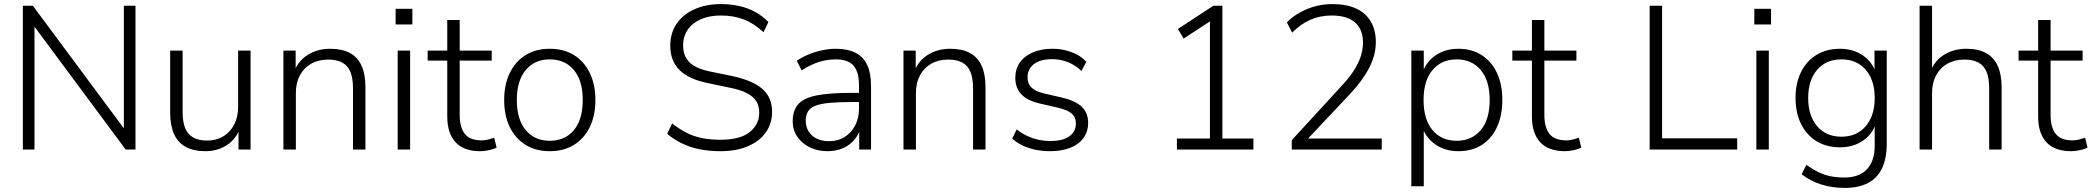

<svg xmlns="http://www.w3.org/2000/svg" viewBox="-20 -733 10251 941"><path d="M92 0V-705H141L610 -73H587V-705H644V0H596L127 -632H149V0Z M987 8Q929 8 890.5 -13Q852 -34 833 -76Q814 -118 814 -180V-485H875V-183Q875 -136 887.5 -105Q900 -74 927 -59Q954 -44 995 -44Q1040 -44 1074 -64.5Q1108 -85 1127.5 -122Q1147 -159 1147 -209V-485H1208V0H1149V-117H1161Q1142 -56 1095 -24Q1048 8 987 8Z M1369 0V-485H1429V-372H1418Q1438 -432 1486.5 -463Q1535 -494 1598 -494Q1656 -494 1694.5 -473.5Q1733 -453 1752 -411Q1771 -369 1771 -306V0H1710V-301Q1710 -349 1697.5 -380Q1685 -411 1658 -426Q1631 -441 1589 -441Q1541 -441 1505.5 -421Q1470 -401 1450 -364Q1430 -327 1430 -277V0Z M1919 -613V-690H2001V-613ZM1929 0V-485H1990V0Z M2334 8Q2253 8 2212.5 -36Q2172 -80 2172 -162V-436H2076V-485H2172V-635H2233V-485H2390V-436H2233V-170Q2233 -109 2258 -77Q2283 -45 2341 -45Q2358 -45 2374 -49.5Q2390 -54 2402 -58L2414 -10Q2403 -3 2379 2.5Q2355 8 2334 8Z M2674 8Q2606 8 2556 -23Q2506 -54 2478.5 -110Q2451 -166 2451 -243Q2451 -319 2478.5 -375.5Q2506 -432 2556 -463Q2606 -494 2674 -494Q2743 -494 2793 -463Q2843 -432 2870.5 -375.5Q2898 -319 2898 -243Q2898 -166 2870.5 -110Q2843 -54 2793 -23Q2743 8 2674 8ZM2674 -43Q2749 -43 2792.5 -95Q2836 -147 2836 -243Q2836 -338 2792.5 -390Q2749 -442 2674 -442Q2601 -442 2557 -390Q2513 -338 2513 -243Q2513 -147 2557 -95Q2601 -43 2674 -43Z M3511 8Q3456 8 3408.5 -1.5Q3361 -11 3321.5 -30.5Q3282 -50 3250 -77L3274 -128Q3309 -101 3343.5 -83Q3378 -65 3419.5 -56.5Q3461 -48 3511 -48Q3606 -48 3653.5 -85Q3701 -122 3701 -182Q3701 -215 3686 -238Q3671 -261 3638.5 -277.5Q3606 -294 3553 -304L3452 -325Q3357 -344 3311 -389Q3265 -434 3265 -509Q3265 -571 3296.5 -617Q3328 -663 3384.5 -688Q3441 -713 3513 -713Q3561 -713 3603.5 -703.5Q3646 -694 3682 -674Q3718 -654 3746 -625L3722 -575Q3676 -618 3626 -637.5Q3576 -657 3513 -657Q3457 -657 3415.5 -639Q3374 -621 3351 -588Q3328 -555 3328 -510Q3328 -458 3360 -427Q3392 -396 3463 -382L3565 -361Q3666 -340 3715 -298.5Q3764 -257 3764 -185Q3764 -128 3733.5 -84.5Q3703 -41 3646 -16.5Q3589 8 3511 8Z M4036 8Q3987 8 3948.5 -11Q3910 -30 3887.5 -63Q3865 -96 3865 -137Q3865 -191 3892 -222Q3919 -253 3983 -265.5Q4047 -278 4159 -278H4202V-233H4160Q4093 -233 4047.5 -229Q4002 -225 3976 -214.5Q3950 -204 3939.5 -186Q3929 -168 3929 -142Q3929 -97 3960 -69Q3991 -41 4044 -41Q4087 -41 4119.5 -61.5Q4152 -82 4171 -118Q4190 -154 4190 -200V-314Q4190 -381 4163 -411.5Q4136 -442 4077 -442Q4033 -442 3992.5 -429Q3952 -416 3909 -388L3885 -435Q3911 -453 3942.5 -466Q3974 -479 4008.5 -486.5Q4043 -494 4076 -494Q4135 -494 4173.5 -474Q4212 -454 4230.5 -414Q4249 -374 4249 -311V0H4191V-117H4201Q4192 -78 4169 -50Q4146 -22 4112 -7Q4078 8 4036 8Z M4408 0V-485H4468V-372H4457Q4477 -432 4525.5 -463Q4574 -494 4637 -494Q4695 -494 4733.5 -473.5Q4772 -453 4791 -411Q4810 -369 4810 -306V0H4749V-301Q4749 -349 4736.5 -380Q4724 -411 4697 -426Q4670 -441 4628 -441Q4580 -441 4544.5 -421Q4509 -401 4489 -364Q4469 -327 4469 -277V0Z M5126 8Q5090 8 5055.5 1Q5021 -6 4991.5 -20Q4962 -34 4941 -54L4963 -99Q4988 -79 5015 -66.5Q5042 -54 5070.5 -48Q5099 -42 5128 -42Q5189 -42 5221 -65Q5253 -88 5253 -127Q5253 -159 5232.5 -176.5Q5212 -194 5166 -205L5079 -225Q5016 -239 4986 -270.5Q4956 -302 4956 -352Q4956 -395 4978.5 -427Q5001 -459 5042.5 -476.5Q5084 -494 5138 -494Q5171 -494 5202 -486.5Q5233 -479 5259 -465Q5285 -451 5304 -430L5280 -385Q5261 -404 5237.5 -417Q5214 -430 5189 -436.5Q5164 -443 5137 -443Q5079 -443 5047.5 -419Q5016 -395 5016 -354Q5016 -323 5035.5 -304Q5055 -285 5097 -275L5184 -255Q5249 -240 5281 -210.5Q5313 -181 5313 -131Q5313 -88 5290 -56.5Q5267 -25 5225 -8.5Q5183 8 5126 8Z M5748 0V-54H5910V-651H5945L5781 -544L5753 -591L5927 -705H5971V-54H6123V0Z M6311 0V-46L6558 -315Q6594 -354 6616 -388.5Q6638 -423 6649 -456.5Q6660 -490 6660 -524Q6660 -589 6621 -623Q6582 -657 6507 -657Q6450 -657 6402 -636Q6354 -615 6313 -573L6287 -623Q6325 -663 6384.5 -688Q6444 -713 6510 -713Q6578 -713 6625.5 -691.5Q6673 -670 6698 -628Q6723 -586 6723 -527Q6723 -495 6715 -464Q6707 -433 6691.5 -402.5Q6676 -372 6652.5 -339.5Q6629 -307 6597 -273L6373 -35V-54H6752V0Z M6897 180V-485H6958V-364H6947Q6964 -424 7012 -459Q7060 -494 7128 -494Q7193 -494 7241.5 -463Q7290 -432 7316.5 -376Q7343 -320 7343 -243Q7343 -166 7316.5 -109.5Q7290 -53 7242 -22.5Q7194 8 7128 8Q7060 8 7012 -27Q6964 -62 6947 -120H6958V180ZM7119 -43Q7193 -43 7237 -95Q7281 -147 7281 -243Q7281 -338 7237 -390Q7193 -442 7119 -442Q7045 -442 7001 -390Q6957 -338 6957 -243Q6957 -147 7001 -95Q7045 -43 7119 -43Z M7650 8Q7569 8 7528.5 -36Q7488 -80 7488 -162V-436H7392V-485H7488V-635H7549V-485H7706V-436H7549V-170Q7549 -109 7574 -77Q7599 -45 7657 -45Q7674 -45 7690 -49.5Q7706 -54 7718 -58L7730 -10Q7719 -3 7695 2.5Q7671 8 7650 8Z M8065 0V-705H8126V-55H8494V0Z M8578 -613V-690H8660V-613ZM8588 0V-485H8649V0Z M9021 188Q8959 188 8905.5 171Q8852 154 8810 121L8833 75Q8864 97 8893 111Q8922 125 8952.5 131Q8983 137 9019 137Q9092 137 9130 96.5Q9168 56 9168 -19V-143H9178Q9163 -81 9114 -46Q9065 -11 8998 -11Q8931 -11 8882 -41.5Q8833 -72 8806.5 -126.5Q8780 -181 8780 -253Q8780 -325 8806.5 -379Q8833 -433 8882 -463.5Q8931 -494 8998 -494Q9065 -494 9114 -458.5Q9163 -423 9177 -363H9167V-485H9227V-28Q9227 43 9204 91.5Q9181 140 9135 164Q9089 188 9021 188ZM9005 -63Q9080 -63 9124 -114.5Q9168 -166 9168 -253Q9168 -340 9124 -391Q9080 -442 9005 -442Q8930 -442 8886 -391Q8842 -340 8842 -253Q8842 -166 8886 -114.5Q8930 -63 9005 -63Z M9388 0V-705H9449V-372H9437Q9457 -432 9505.5 -463Q9554 -494 9617 -494Q9675 -494 9713.5 -473Q9752 -452 9771 -410Q9790 -368 9790 -306V0H9729V-301Q9729 -349 9716.5 -380Q9704 -411 9677 -426Q9650 -441 9608 -441Q9560 -441 9524.5 -421Q9489 -401 9469 -364Q9449 -327 9449 -277V0Z M10131 8Q10050 8 10009.5 -36Q9969 -80 9969 -162V-436H9873V-485H9969V-635H10030V-485H10187V-436H10030V-170Q10030 -109 10055 -77Q10080 -45 10138 -45Q10155 -45 10171 -49.5Q10187 -54 10199 -58L10211 -10Q10200 -3 10176 2.5Q10152 8 10131 8Z"/></svg>

Font: Nunito Sans 12pt Light
Style: Regular
Weight: 300
Designer: Vernon Adams
Foundry: Vernon Adams
Version: Version 3.101;gftools[0.9.27]